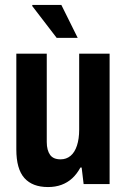

<svg xmlns="http://www.w3.org/2000/svg" viewBox="-20 -744 513 776"><path d="M174 12Q111 12 78.5 -24.5Q46 -61 46 -140V-527H169V-170Q169 -153 172.5 -140Q176 -127 182.5 -118Q189 -109 199.5 -104.5Q210 -100 225 -100Q248 -100 265 -114Q282 -128 291 -155.5Q300 -183 300 -220V-527H423V0H318L310 -67H305Q291 -41 272 -23.5Q253 -6 228.5 3Q204 12 174 12ZM294 -591H209L110 -720L111 -724H228Z"/></svg>

Font: Archivo Condensed
Style: Bold
Weight: 700
Width: 3
Designer: Hector Gatti
Foundry: Omnibus-Type
Version: Version 2.001